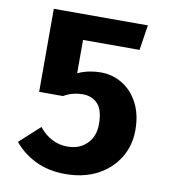

<svg xmlns="http://www.w3.org/2000/svg" viewBox="-82 -782 778 870"><g transform="rotate(10 307.5 -347.0)"><path d="M528.2 -710.8 510.3 -594.9H250.3V-441.5Q276.4 -453.8 304.1 -459Q331.8 -464.1 355.4 -464.1Q410.3 -464.1 455.6 -436.4Q501 -408.7 527.9 -356.9Q554.9 -305.1 554.9 -233.3Q554.9 -161.5 519.7 -104.6Q484.6 -47.7 422.1 -15.1Q359.5 17.4 275.9 17.4Q198.5 17.4 139 -11.5Q79.5 -40.5 40 -88.7L133.3 -173.8Q159 -141 192.6 -123.8Q226.2 -106.7 263.1 -106.7Q319.5 -106.7 353.6 -141Q387.7 -175.4 387.7 -230.8Q387.7 -296.4 361.3 -324.4Q334.9 -352.3 291.8 -352.3Q272.3 -352.3 250.3 -347.2Q228.2 -342.1 204.6 -328.7H95.4V-710.8Z"/></g></svg>

Font: FiraCode Nerd Font Mono
Style: Bold
Weight: 700
Monospace: yes
Designer: Carrois Corporate, Edenspiekermann AG, Nikita Prokopov
Foundry: Carrois Corporate, Edenspiekermann AG, Nikita Prokopov
Version: Version 6.002;Nerd Fonts 3.3.0